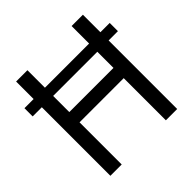

<svg xmlns="http://www.w3.org/2000/svg" viewBox="-181 -854 1008 1008"><g transform="rotate(-45 322.5 -350.0)"><path d="M164 0H80V-700H164V-389H492V-700H576V0H492V-313H164ZM645 -509H12V-570H645Z"/></g></svg>

Font: Rilu
Style: Regular
Weight: 500
Designer: Alí Sinisterra
Foundry: Alí Sinisterra
Version: 0.1